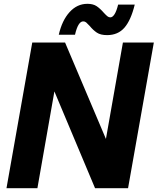

<svg xmlns="http://www.w3.org/2000/svg" viewBox="-20 -986 826 1006"><path d="M176 0H14L149 -763H321L535 -258L624 -763H786L651 0H478L265 -507ZM450 -850Q438 -863 431.5 -868.5Q425 -874 416 -874Q389 -874 373 -804H288Q305 -879 344.5 -922.5Q384 -966 438 -966Q468 -966 486.5 -953.5Q505 -941 524 -919Q536 -906 543 -900.5Q550 -895 558 -895Q570 -895 580.5 -912Q591 -929 599 -962H686Q666 -880 632 -841Q598 -802 541 -802Q507 -802 487.5 -815Q468 -828 450 -850Z"/></svg>

Font: Open Sauce One ExtraBold Italic
Style: Regular
Weight: 800
Italic angle: -10°
Designer: Alfredo Marco Pradil
Foundry: Creative Sauce Fz LLC
Version: Version 1.477